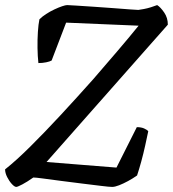

<svg xmlns="http://www.w3.org/2000/svg" viewBox="-25 -735 680 755"><path d="M39 0Q32 0 21.5 -11.5Q11 -23 3 -39Q-5 -55 -5 -69Q38 -103 94 -158.5Q150 -214 213.5 -282.5Q277 -351 342 -424Q387 -476 434.5 -531.5Q482 -587 520 -634L235 -646L178 -497Q171 -493 156.5 -490Q142 -487 126 -487Q123 -513 122.5 -546Q122 -579 124 -609.5Q126 -640 130 -659Q141 -670 156.5 -680Q172 -690 189 -698Q206 -706 219.5 -710.5Q233 -715 239 -715Q246 -715 275 -713Q304 -711 343.5 -708.5Q383 -706 421 -703Q459 -700 486.5 -698Q514 -696 519 -696Q527 -697 540.5 -699.5Q554 -702 568.5 -706.5Q583 -711 593 -715Q606 -707 620.5 -686Q635 -665 635 -638L158 -98L433 -76L513 -235Q530 -235 541.5 -230Q553 -225 558 -219Q553 -195 546 -163Q539 -131 530.5 -100Q522 -69 514 -45Q497 -33 478.5 -23Q460 -13 443.5 -6.5Q427 0 416 0Q405 0 373 -4Q341 -8 299.5 -13Q258 -18 216.5 -23.5Q175 -29 145 -33Q115 -37 106 -37Q82 -20 63 -10Q44 0 39 0Z"/></svg>

Font: Texturina 12pt
Style: Italic
Weight: 400
Italic angle: -11°
Designer: Guillermo Torres Carreño
Foundry: Omnibus-Type
Version: Version 1.002